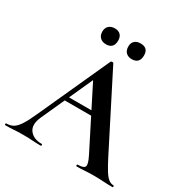

<svg xmlns="http://www.w3.org/2000/svg" viewBox="-189 -966 1092 1121"><g transform="rotate(30 357.0 -405.0)"><path d="M218 -299 233 -327H439L446 -299ZM717 -12Q722 -12 722 -6Q722 0 717 0Q687 0 654.5 -2Q622 -4 592 -4Q558 -4 533 -2Q508 0 477 0Q473 0 473 -6Q473 -12 477 -12Q518 -12 524.5 -28.5Q531 -45 506 -94L303 -495L352 -581L153 -142Q126 -82 152 -47Q178 -12 234 -12Q239 -12 239 -6Q239 0 234 0Q204 0 179 -2Q154 -4 116 -4Q77 -4 53.5 -2Q30 0 -4 0Q-8 0 -8 -6Q-8 -12 -4 -12Q23 -12 42.5 -23.5Q62 -35 81.5 -65.5Q101 -96 126 -152L343 -629Q344 -632 352 -632.5Q360 -633 361 -629L611 -137Q635 -90 652.5 -62.5Q670 -35 685.5 -23.5Q701 -12 717 -12ZM268 -703Q243 -703 228 -717.5Q213 -732 213 -758Q213 -782 228 -796Q243 -810 268 -810Q293 -810 306.5 -796Q320 -782 320 -758Q320 -703 268 -703ZM442 -703Q417 -703 402.5 -717.5Q388 -732 388 -758Q388 -782 402.5 -795.5Q417 -809 442 -809Q494 -809 494 -758Q494 -703 442 -703Z"/></g></svg>

Font: Cormorant
Style: Bold
Weight: 700
Designer: Christian Thalmann (Catharsis Fonts)
Foundry: Catharsis Fonts
Version: Version 4.000